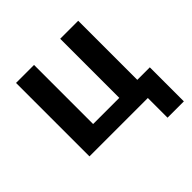

<svg xmlns="http://www.w3.org/2000/svg" viewBox="-171 -674 965 965"><g transform="rotate(-45 311.5 -191.0)"><path d="M489 0H74V-522H202V-102H388V-522H516V-102H605V140H489Z"/></g></svg>

Font: IBM Plex Sans SmBld
Style: Regular
Weight: 600
Designer: Mike Abbink, Paul van der Laan, Pieter van Rosmalen
Foundry: Bold Monday
Version: Version 3.005